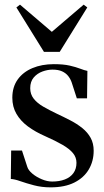

<svg xmlns="http://www.w3.org/2000/svg" viewBox="-20 -795 446 826"><path d="M197.5 11Q159.5 11 126.2 2.2Q93 -6.5 67.5 -15.5Q42 -24.5 26.5 -25L28 -147.5H74.5L97.5 -77Q102 -62.5 119.2 -48Q136.5 -33.5 159.8 -23.8Q183 -14 204.5 -14Q235.5 -14 259 -23Q282.5 -32 295.8 -50.2Q309 -68.5 309 -94.5Q309 -118 294 -136.2Q279 -154.5 249.2 -171.8Q219.5 -189 174.5 -209Q132 -227.5 100.2 -251Q68.5 -274.5 50.8 -305Q33 -335.5 33 -374.5Q33 -420.5 56 -452.8Q79 -485 119.5 -502Q160 -519 211.5 -519Q252.5 -519 279.8 -512.8Q307 -506.5 325 -499.5Q343 -492.5 356 -490L354.5 -372H310.5L288.5 -440Q283.5 -455 273.5 -467.8Q263.5 -480.5 247.2 -488Q231 -495.5 206 -495.5Q185 -495.5 162.8 -487.5Q140.5 -479.5 125.2 -461.8Q110 -444 110 -415.5Q110 -389.5 125.2 -370.2Q140.5 -351 166.5 -336Q192.5 -321 223 -306.5Q254 -292 282.5 -277.2Q311 -262.5 333.8 -244.2Q356.5 -226 369.8 -202.2Q383 -178.5 383 -146.5Q383 -101.5 361.8 -65.8Q340.5 -30 299.5 -9.5Q258.5 11 197.5 11ZM169 -572 50.5 -763 66 -775 203 -658 340 -775 355.5 -763 237 -572Z"/></svg>

Font: Merriweather 144pt Medium
Style: Regular
Weight: 500
Version: Version 2.100